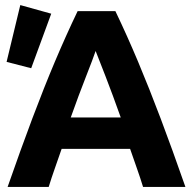

<svg xmlns="http://www.w3.org/2000/svg" viewBox="-20 -737 761 757"><path d="M10 0Q62 -149 107.5 -270Q153 -391 196.5 -494Q240 -597 286 -693H435Q481 -597 524.5 -493.5Q568 -390 613.5 -269.5Q659 -149 711 0H544Q533 -36 519.5 -74Q506 -112 493 -150H223Q210 -112 196.5 -74Q183 -36 172 0ZM259 -274H456Q424 -364 396.5 -435Q369 -506 357 -536Q347 -506 319 -435Q291 -364 259 -274ZM103 -468 6 -493 60 -717 182 -683Z"/></svg>

Font: Ubuntu Sans ExtraBold
Style: Regular
Weight: 800
Designer: Dalton Maag Ltd
Foundry: Dalton Maag Ltd
Version: Version 1.006; ttfautohint (v1.8.4.7-5d5b)